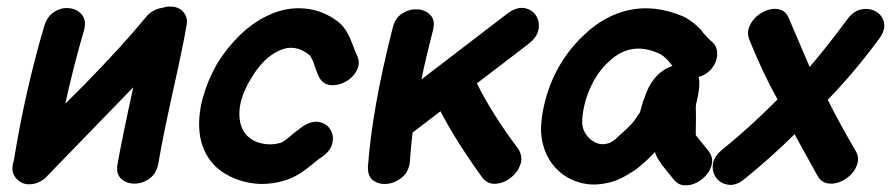

<svg xmlns="http://www.w3.org/2000/svg" viewBox="-20 -559 2714 585"><path d="M36 -9Q54 6 80.5 1.5Q107 -3 126 -25Q140 -40 321 -226L386 -293Q351 -133 338 -58Q333 -29 349.5 -14Q366 1 391 0.5Q416 0 437 -16Q458 -32 463 -64Q476 -141 505 -272Q537 -415 548 -479Q554 -505 538.5 -522.5Q523 -540 497 -539Q486 -539 474 -535Q444 -531 423 -505Q358 -425 238 -302L179 -243Q202 -350 236 -467Q244 -496 230 -513.5Q216 -531 192 -534Q168 -537 145.5 -523Q123 -509 114 -477Q57 -283 23 -75L22 -69Q9 -31 36 -9Z M847 -9Q882 -19 920 -49L942 -67Q953 -76 960 -80Q987 -99 992.5 -122Q998 -145 987 -163.5Q976 -182 954 -187Q932 -192 904 -175Q893 -167 876 -154L856 -137Q841 -125 835 -124Q802 -114 766 -125Q716 -143 710 -198Q704 -253 745 -320Q782 -383 831 -405Q878 -427 922 -392Q927 -388 934 -372L941 -351Q947 -335 952 -324Q965 -301 988.5 -299.5Q1012 -298 1034.5 -311Q1057 -324 1068 -346.5Q1079 -369 1066 -394Q1063 -400 1059 -411L1050 -434Q1035 -473 1011 -492Q965 -528 909 -533Q853 -538 801 -514Q752 -492 711 -452Q670 -412 641 -364Q612 -313 597.5 -259Q583 -205 588 -156Q593 -107 621.5 -69Q650 -31 706 -11Q775 13 847 -9Z M1448 -20Q1464 2 1488.5 1Q1513 0 1534.5 -16Q1556 -32 1565 -56Q1574 -80 1560 -104Q1479 -212 1433 -305L1590 -425Q1617 -446 1621 -470Q1625 -494 1612.5 -512.5Q1600 -531 1576.5 -534.5Q1553 -538 1525 -517L1264 -317Q1278 -385 1299 -466Q1307 -496 1292 -512.5Q1277 -529 1252.5 -530.5Q1228 -532 1205.5 -518Q1183 -504 1176 -472Q1114 -229 1101 -51Q1100 -21 1118 -8.5Q1136 4 1161 1Q1186 -2 1206.5 -20Q1227 -38 1229 -69Q1232 -112 1237 -155L1322 -220Q1370 -128 1448 -20Z M1848 -6Q1872 -14 1894 -28L1915 -41Q1925 -48 1935 -57L1952 -72L1966 -86Q1975 -95 1976 -97V-94Q1982 -76 1999 -54L2032 -13Q2045 4 2064 5.5Q2083 7 2101.5 -2Q2120 -11 2133.5 -27.5Q2147 -44 2149.5 -63Q2152 -82 2138 -100L2104 -142Q2101 -145 2100 -148Q2100 -150 2100 -153.5Q2100 -157 2100 -163Q2101 -203 2100 -234Q2100 -239 2103.5 -253.5Q2107 -268 2108 -276Q2113 -305 2109 -323L2108 -324Q2129 -330 2144 -345Q2163 -365 2165 -390.5Q2167 -416 2150 -431Q2144 -436 2138 -442L2125 -456Q2119 -463 2116 -468Q2087 -498 2059 -510Q1974 -545 1897.5 -528.5Q1821 -512 1759 -452Q1703 -400 1668 -327Q1635 -255 1629 -181Q1626 -138 1640.5 -100Q1655 -62 1684.5 -36Q1714 -10 1755.5 -0.5Q1797 9 1848 -6ZM1832 -122Q1813 -116 1794.5 -124.5Q1776 -133 1764 -152Q1752 -171 1754 -196Q1758 -247 1780 -294.5Q1802 -342 1836 -372Q1902 -435 1988 -396Q2000 -391 2016 -374L2029 -358Q2024 -357 2020 -355Q1966 -331 1944 -262Q1940 -253 1935.5 -237Q1931 -221 1930 -217Q1911 -188 1903 -180L1886 -163Q1879 -157 1865.5 -144.5Q1852 -132 1850 -131Q1846 -128 1841.5 -125.5Q1837 -123 1832 -122Z M2250 -15Q2328 -78 2401 -150L2471 -23Q2482 -4 2500.5 -0.5Q2519 3 2538.5 -4.5Q2558 -12 2573 -27.5Q2588 -43 2593 -62.5Q2598 -82 2586 -101Q2542 -176 2502 -255Q2582 -337 2658 -440Q2678 -467 2673.5 -489.5Q2669 -512 2649.5 -523.5Q2630 -535 2605 -530.5Q2580 -526 2560 -498Q2504 -422 2447 -355L2384 -502Q2376 -523 2359 -529Q2342 -535 2322.5 -529.5Q2303 -524 2286.5 -510Q2270 -496 2262.5 -476.5Q2255 -457 2264 -436Q2304 -337 2349 -256Q2268 -174 2183 -105Q2155 -83 2152 -59Q2149 -35 2162.5 -17Q2176 1 2200 4Q2224 7 2250 -15Z"/></svg>

Font: Balsamiq Sans
Style: Bold Italic
Weight: 700
Italic angle: -12°
Designer: Michael Angeles
Foundry: Balsamiq SRL
Version: Version 1.020; ttfautohint (v1.8.4.7-5d5b);gftools[0.9.26]